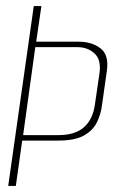

<svg xmlns="http://www.w3.org/2000/svg" viewBox="-20 -611 409 631"><path d="M7 0 91 -591H116L99 -474H238Q282 -474 310.5 -452Q339 -430 331 -377L315 -264Q311 -234 298 -208Q285 -182 255.5 -165.5Q226 -149 172 -149H53L32 0ZM56 -167H173Q226 -167 255.5 -192.5Q285 -218 292 -268L307 -371Q313 -415 290.5 -435.5Q268 -456 235 -456H96Z"/></svg>

Font: Alumni Sans SC Thin
Style: Italic
Weight: 100
Italic angle: -8°
Designer: Robert E. Leuschke
Foundry: Robert E. Leuschke
Version: Version 1.016